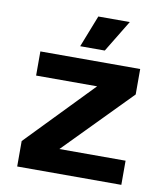

<svg xmlns="http://www.w3.org/2000/svg" viewBox="-83 -808 761 877"><g transform="rotate(10 297.5 -369.5)"><path d="M56 0V-118L352 -424H69V-536H532V-418L232 -112H539V0ZM244 -591 302 -739H448L358 -591Z"/></g></svg>

Font: Geist
Style: Bold
Weight: 400
Designer: Basement.studio, Andrés Briganti, Mateo Zaragoza
Foundry: Basement.studio, Vercel, Andrés Briganti, Guido Ferreyra, Mateo Zaragoza
Version: Version 1.401